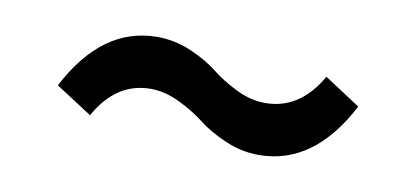

<svg xmlns="http://www.w3.org/2000/svg" viewBox="-32 -530 656 303"><g transform="rotate(10 296.0 -379.0)"><path d="M60.1 -354Q113.3 -456.5 201.7 -456.5Q230 -456.5 256.3 -445.1Q282.7 -433.6 299.8 -419.9Q316.9 -406.2 340.3 -394.8Q363.8 -383.3 386.7 -383.3Q442.4 -383.3 475.1 -440.9L532.7 -403.3Q479.5 -300.8 391.1 -300.8Q363.3 -300.8 336.9 -312.3Q310.5 -323.7 293.2 -337.4Q275.9 -351.1 252.2 -362.5Q228.5 -374 205.6 -374Q150.4 -374 118.2 -316.4Z"/></g></svg>

Font: Spartan MB SemBd
Style: Regular
Weight: 600
Designer: Matt Bailey, Mirko Velimirovic
Foundry: Matt Bailey
Version: Version 1.005